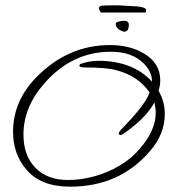

<svg xmlns="http://www.w3.org/2000/svg" viewBox="-20 -645 638 720"><path d="M243 55Q133 55 79 -9Q29 -67 29 -151Q29 -265 115 -354Q234 -476 392 -476Q465 -476 517 -446Q581 -410 581 -343Q581 -327 575 -304Q598 -263 598 -217Q598 -143 543 -79Q429 55 243 55ZM235 30Q284 30 334.5 16Q385 2 429.5 -24.5Q474 -51 504 -87Q564 -156 564 -222Q564 -232 562.5 -241.5Q561 -251 559 -261Q546 -236 521.5 -209.5Q497 -183 459 -155L440 -141Q434 -139 433 -139Q425 -139 425 -144Q425 -150 439 -164Q474 -200 496 -227Q530 -268 541 -298Q498 -361 415 -382Q378 -392 300 -392Q278 -392 278 -398Q278 -402 281 -405Q316 -417 348 -417Q478 -417 550 -339Q550 -376 519 -407Q475 -451 396 -451Q250 -451 147 -333Q68 -244 68 -140Q68 -62 112.5 -16Q157 30 235 30ZM446 -526Q442 -526 433 -530.5Q424 -535 422 -538Q416 -544 415 -548Q414 -552 414 -555Q414 -558 416 -560Q421 -564 430.5 -565.5Q440 -567 446 -567Q463 -567 463 -552Q463 -526 446 -526ZM361 -598Q357 -598 354 -604.5Q351 -611 351 -614Q351 -621 359 -623Q365 -625 405 -625Q413 -625 422.5 -625Q432 -625 442 -624Q468 -623 492.5 -621Q517 -619 525 -613Q528 -610 528 -606Q528 -598 524 -598Z"/></svg>

Font: Petemoss
Style: Regular
Weight: 400
Designer: Robert E. Leuschke
Foundry: Robert E. Leuschke
Version: Version 1.010; ttfautohint (v1.8.3)